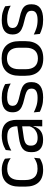

<svg xmlns="http://www.w3.org/2000/svg" viewBox="887 -1428 554 2368"><g transform="rotate(-90 1164.0 -244.0)"><path d="M254 11Q149 11 97.8 -45.8Q46.5 -102.5 46.5 -206.5V-282.5Q46.5 -387 98 -443.2Q149.5 -499.5 254 -499.5Q285 -499.5 310.5 -493.8Q336 -488 356.2 -478.8Q376.5 -469.5 390.5 -459.5L397.5 -389Q374 -407 341.8 -419.5Q309.5 -432 266 -432Q196 -432 161.8 -393.2Q127.5 -354.5 127.5 -280.5V-208.5Q127.5 -136 161.8 -97Q196 -58 266 -58Q311 -58 343.8 -70.5Q376.5 -83 402 -101L394.5 -29.5Q372.5 -14.5 337 -1.8Q301.5 11 254 11Z M870 0H789.5L793 -118.5L790 -131V-286.5L790.5 -315Q790.5 -374.5 760.2 -403Q730 -431.5 664.5 -431.5Q612 -431.5 568.2 -416.5Q524.5 -401.5 490.5 -381.5L498 -450.5Q517 -462 543.2 -473.2Q569.5 -484.5 603.2 -492Q637 -499.5 677.5 -499.5Q730 -499.5 766.8 -486.8Q803.5 -474 826.2 -450Q849 -426 859.5 -392Q870 -358 870 -316ZM621.5 10.5Q549 10.5 510.2 -24.8Q471.5 -60 471.5 -125.5V-140Q471.5 -207.5 513.2 -240.8Q555 -274 646 -287L800.5 -309L805 -250L656 -228.5Q600 -220.5 576 -201.2Q552 -182 552 -144.5V-136.5Q552 -98 575.8 -77.5Q599.5 -57 647 -57Q689 -57 719 -71.5Q749 -86 767.5 -110.5Q786 -135 792.5 -165L805 -110H789.5Q782.5 -78 763.2 -50.5Q744 -23 709.5 -6.2Q675 10.5 621.5 10.5Z M1145.5 11Q1086.5 11 1042.5 -1.8Q998.5 -14.5 969.5 -29.5L962 -104.5Q998.5 -85.5 1042.2 -71.5Q1086 -57.5 1141.5 -57.5Q1198 -57.5 1226.5 -75.5Q1255 -93.5 1255 -129V-134.5Q1255 -157.5 1244.2 -172.5Q1233.5 -187.5 1205.5 -199Q1177.5 -210.5 1126 -222Q1064.5 -235.5 1029 -253.8Q993.5 -272 978.2 -299Q963 -326 963 -365V-369.5Q963 -433.5 1007.5 -466.5Q1052 -499.5 1141.5 -499.5Q1199 -499.5 1241.2 -486.5Q1283.5 -473.5 1310.5 -457.5L1318 -389Q1285.5 -408 1243.5 -420.5Q1201.5 -433 1149 -433Q1111 -433 1087.5 -425.2Q1064 -417.5 1053.5 -403.2Q1043 -389 1043 -369V-365Q1043 -343 1053.5 -327.8Q1064 -312.5 1091.2 -301.2Q1118.5 -290 1167 -279.5Q1229.5 -267 1266.2 -249.5Q1303 -232 1319 -205.2Q1335 -178.5 1335 -136.5V-128Q1335 -59 1287 -24Q1239 11 1145.5 11Z M1627 12.5Q1522 12.5 1467.8 -44.2Q1413.5 -101 1413.5 -207.5V-282Q1413.5 -388 1468 -444.5Q1522.5 -501 1627 -501Q1732 -501 1786.2 -444.5Q1840.5 -388 1840.5 -282V-207.5Q1840.5 -101 1786.2 -44.2Q1732 12.5 1627 12.5ZM1627 -53.5Q1692 -53.5 1725.8 -92Q1759.5 -130.5 1759.5 -203V-286.5Q1759.5 -358.5 1725.8 -396.8Q1692 -435 1627 -435Q1562.5 -435 1528.5 -396.8Q1494.5 -358.5 1494.5 -286.5V-203Q1494.5 -130.5 1528.5 -92Q1562.5 -53.5 1627 -53.5Z M2105.5 11Q2046.5 11 2002.5 -1.8Q1958.5 -14.5 1929.5 -29.5L1922 -104.5Q1958.5 -85.5 2002.2 -71.5Q2046 -57.5 2101.5 -57.5Q2158 -57.5 2186.5 -75.5Q2215 -93.5 2215 -129V-134.5Q2215 -157.5 2204.2 -172.5Q2193.5 -187.5 2165.5 -199Q2137.5 -210.5 2086 -222Q2024.5 -235.5 1989 -253.8Q1953.5 -272 1938.2 -299Q1923 -326 1923 -365V-369.5Q1923 -433.5 1967.5 -466.5Q2012 -499.5 2101.5 -499.5Q2159 -499.5 2201.2 -486.5Q2243.5 -473.5 2270.5 -457.5L2278 -389Q2245.5 -408 2203.5 -420.5Q2161.5 -433 2109 -433Q2071 -433 2047.5 -425.2Q2024 -417.5 2013.5 -403.2Q2003 -389 2003 -369V-365Q2003 -343 2013.5 -327.8Q2024 -312.5 2051.2 -301.2Q2078.5 -290 2127 -279.5Q2189.5 -267 2226.2 -249.5Q2263 -232 2279 -205.2Q2295 -178.5 2295 -136.5V-128Q2295 -59 2247 -24Q2199 11 2105.5 11Z"/></g></svg>

Font: Anek Kannada Medium
Style: Regular
Weight: 400
Version: Version 1.003